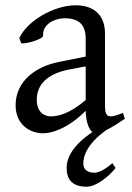

<svg xmlns="http://www.w3.org/2000/svg" viewBox="-20 -489 498 726"><path d="M119 -112C119 -181 177 -215 246 -227L304 -238V-111C243 -58 198 -49 172 -49C159 -49 119 -55 119 -112ZM452 -40 445 -62C417 -51 407 -49 397 -49C381 -49 377 -66 377 -87V-362C377 -430 337 -469 266 -469C183 -469 82 -409 53 -345L60 -326C62 -325 64 -325 67 -325C88 -325 143 -342 143 -354V-360C143 -390 173 -417 222 -420C268 -420 304 -405 304 -343V-275L204 -255C115 -238 39 -182 39 -91C39 -18 93 15 143 15C175 15 236 -2 304 -70C305 -22 320 15 343 15C365 15 408 -9 452 -40ZM417 146 405 128C399 133 364 164 337 164C313 164 295 154 295 129C295 101 309 48 404 -12L382 -21C292 27 232 83 232 146C232 183 247 217 308 217C346 217 396 174 417 146Z"/></svg>

Font: Temporarium
Style: Regular
Weight: 400
Version: Version 1.1